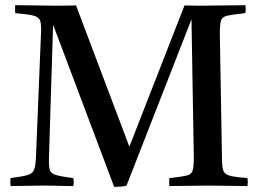

<svg xmlns="http://www.w3.org/2000/svg" viewBox="-20 -721 1009 745"><path d="M482 -152 696 -700Q717 -699 740 -699Q763 -699 779 -699Q787 -699 808.5 -699.5Q830 -700 855.5 -700Q881 -700 902.5 -700.5Q924 -701 932 -701Q935 -686 932 -670H930Q884 -665 863 -660.5Q842 -656 837.5 -640.5Q833 -625 833 -590L841 -123Q841 -92 843 -74Q845 -56 854 -48Q863 -40 883 -36.5Q903 -33 940 -30Q943 -15 940 1Q932 1 910.5 0.5Q889 0 863.5 0Q838 0 816.5 -0.5Q795 -1 787 -1Q779 -1 758 -0.5Q737 0 712 0Q687 0 666 0.5Q645 1 637 1Q636 -14 637 -30H639Q683 -35 703 -39.5Q723 -44 727.5 -59.5Q732 -75 732 -110L723 -646L471 -1Q464 2 449 3Q434 4 423 4L186 -625L170 -110Q169 -77 173 -62.5Q177 -48 197 -42Q217 -36 264 -30Q268 -14 264 1Q254 1 229.5 0.5Q205 0 180.5 -0.5Q156 -1 145 -1Q139 -1 121.5 -0.5Q104 0 83 0Q62 0 44.5 0.5Q27 1 21 1Q19 -15 21 -30Q68 -36 88 -42Q108 -48 113.5 -66Q119 -84 120 -123L139 -590Q141 -625 136 -640Q131 -655 109.5 -660.5Q88 -666 39 -670Q38 -686 39 -701Q73 -701 109 -700Q145 -699 189 -699Q204 -699 229 -699Q254 -699 275 -700Z"/></svg>

Font: Tiro Devanagari Sanskrit
Style: Regular
Weight: 400
Designer: Devanagari: John Hudson & Fiona Ross. Latin: John Hudson.
Foundry: Tiro Typeworks Ltd.
Version: Version 1.52